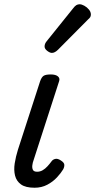

<svg xmlns="http://www.w3.org/2000/svg" viewBox="-20 -864 446 900"><path d="M142 16Q100 16 78.5 0.5Q57 -15 50.5 -41Q44 -67 49 -98.5Q54 -130 64 -162L168 -483Q175 -503 185 -509Q195 -515 218 -515Q241 -515 251.5 -506Q262 -497 257 -483L138 -115Q133 -102 131.5 -89Q130 -76 134.5 -67.5Q139 -59 154 -59Q168 -59 180 -66Q192 -73 202.5 -84.5Q213 -96 221 -107Q227 -116 238.5 -119Q250 -122 265 -112Q281 -102 281.5 -91.5Q282 -81 276 -70Q266 -53 247 -32.5Q228 -12 201.5 2Q175 16 142 16ZM223 -616Q214 -616 201.5 -625.5Q189 -635 189 -646Q189 -653 191.5 -659Q194 -665 199 -671L322 -824Q331 -836 338 -840Q345 -844 353 -844Q363 -844 375.5 -837Q388 -830 397 -819Q406 -808 406 -796Q406 -788 402.5 -783Q399 -778 393 -773L252 -631Q237 -616 223 -616Z"/></svg>

Font: Playwrite MX
Style: Regular
Weight: 400
Designer: Veronika Burian, José Scaglione
Foundry: TypeTogether
Version: Version 1.002